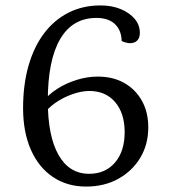

<svg xmlns="http://www.w3.org/2000/svg" viewBox="-20 -675 623 707"><path d="M297 12Q227 12 174.5 -23.5Q122 -59 93.5 -124Q65 -189 65 -277Q65 -363 85 -433Q105 -503 142.5 -552.5Q180 -602 232.5 -628.5Q285 -655 350 -655Q392 -655 424.5 -641.5Q457 -628 476 -605.5Q495 -583 495 -554Q495 -536 485.5 -526Q476 -516 459 -516Q451 -516 442.5 -518.5Q434 -521 428 -524Q427 -564 403 -586.5Q379 -609 335 -609Q247 -609 201.5 -531Q156 -453 156 -304Q156 -174 195.5 -104.5Q235 -35 308 -35Q368 -35 403.5 -76.5Q439 -118 439 -188Q439 -258 404 -299Q369 -340 309 -340Q280 -340 246 -328Q212 -316 183.5 -296Q155 -276 140 -253L138 -300Q158 -327 191 -348Q224 -369 263 -381Q302 -393 340 -393Q396 -393 437.5 -369.5Q479 -346 502.5 -304Q526 -262 526 -206Q526 -143 496.5 -94Q467 -45 415.5 -16.5Q364 12 297 12Z"/></svg>

Font: Pitagon Serif
Style: Regular
Weight: 400
Designer: Travis Tran
Foundry: Pitagon
Version: Version 1.000;gftools[0.9.26]